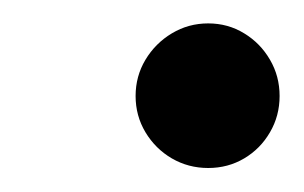

<svg xmlns="http://www.w3.org/2000/svg" viewBox="-20 -480 253 160"><path d="M153.5 -340Q137 -340 123.2 -348Q109.5 -356 101.2 -369.8Q93 -383.5 93 -400Q93 -416.5 101.2 -430.2Q109.5 -444 123.2 -452.2Q137 -460.5 153.5 -460.5Q170 -460.5 183.5 -452.2Q197 -444 205 -430.2Q213 -416.5 213 -400Q213 -383.5 205 -369.8Q197 -356 183.5 -348Q170 -340 153.5 -340Z"/></svg>

Font: Bodoni Moda SC
Style: Italic
Weight: 400
Italic angle: -13°
Designer: Owen Earl
Foundry: indestructible type
Version: Version 2.005